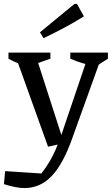

<svg xmlns="http://www.w3.org/2000/svg" viewBox="-50 -753 568 975"><path d="M-30 182 -24 116 160 128Q185 96 202 67Q219 38 233 5.5Q247 -27 262 -69L400 -476H470L317 -51Q271 79 213 140.5Q155 202 74 202Q51 202 24.5 196.5Q-2 191 -30 182ZM194 -8 26 -476H130L275 -26ZM98 -417Q70 -422 43.5 -431.5Q17 -441 -7 -455V-486H206V-455ZM439 -417Q405 -422 371.5 -431.5Q338 -441 307 -455V-486H498V-455ZM171 -559 153 -589 328 -733H341L376 -670Q327 -639 275 -611.5Q223 -584 171 -559Z"/></svg>

Font: Piazzolla 24pt Medium
Style: Regular
Weight: 500
Designer: Juan Pablo del Peral
Foundry: Huerta Tipografica
Version: Version 2.005